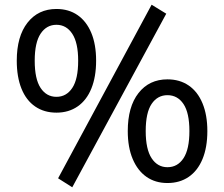

<svg xmlns="http://www.w3.org/2000/svg" viewBox="-20 -766 948 813"><path d="M286 27 226 -11 622 -746 684 -708ZM219 -289Q167 -289 129 -315Q91 -341 71 -390.5Q51 -440 51 -509Q51 -612 96.5 -670Q142 -728 219 -728Q271 -728 308.5 -702Q346 -676 366.5 -627Q387 -578 387 -509Q387 -441 367 -391.5Q347 -342 309 -315.5Q271 -289 219 -289ZM219 -356Q261 -356 286 -393.5Q311 -431 311 -509Q311 -585 286 -623Q261 -661 219 -661Q177 -661 152 -623.5Q127 -586 127 -509Q127 -431 152 -393.5Q177 -356 219 -356ZM689 9Q638 9 600.5 -17Q563 -43 542 -92.5Q521 -142 521 -211Q521 -314 566.5 -372Q612 -430 689 -430Q741 -430 779 -404Q817 -378 837.5 -328.5Q858 -279 858 -211Q858 -142 837.5 -92.5Q817 -43 779 -17Q741 9 689 9ZM689 -58Q732 -58 757 -96Q782 -134 782 -211Q782 -288 757 -325.5Q732 -363 689 -363Q647 -363 622 -326Q597 -289 597 -211Q597 -134 622 -96Q647 -58 689 -58Z"/></svg>

Font: Nunitoga
Style: Medium
Weight: 500
Designer: Vernon Adams
Foundry: Vernon Adams
Version: Version 1.0